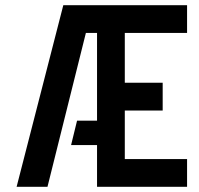

<svg xmlns="http://www.w3.org/2000/svg" viewBox="-20 -720 767 740"><path d="M44 0 224 -700H701V-593H461V-401H607V-294H461V-107H701V0H354V-161H254L277 -255H354V-593H311L163 0Z"/></svg>

Font: Stick No Bills SemiBold
Style: Regular
Weight: 600
Designer: Kosala Senevirathne, Siva Puranthara, Lasantha Premarathna, Tharique Azeez
Foundry: mooniak
Version: Version 2.000